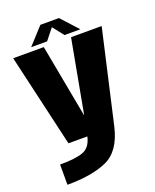

<svg xmlns="http://www.w3.org/2000/svg" viewBox="-172 -826 934 1155"><g transform="rotate(-20 295.0 -248.0)"><path d="M146 0H439.5L575 -594.5H379L293 -128.5H291.5L204.5 -594.5H8.5ZM55 232.5Q213.5 232.5 309.5 189.2Q405.5 146 439.5 0L267 -0.5Q252.5 66 204.5 84.5Q156.5 103 55 103ZM133 -620H235L291 -690.5L346.5 -620H448L350 -727.5H231Z"/></g></svg>

Font: Anybody SemiCondensed ExtraBold
Style: Regular
Weight: 800
Width: 4
Version: Version 1.113;gftools[0.9.25]